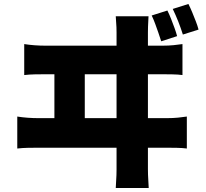

<svg xmlns="http://www.w3.org/2000/svg" viewBox="-20 -880 1040 967"><path d="M823 -827Q833 -807 842 -784Q851 -761 859 -739Q867 -717 872 -698L792 -672Q785 -694 777.5 -715.5Q770 -737 762 -759Q754 -781 744 -802ZM929 -860Q939 -840 948.5 -817Q958 -794 966.5 -772Q975 -750 980 -731L901 -706Q891 -738 878 -771Q865 -804 850 -835ZM728 -798Q726 -764 725.5 -745.5Q725 -727 725 -716Q725 -708 725 -668.5Q725 -629 725 -568.5Q725 -508 725 -437.5Q725 -367 725 -297Q725 -227 725 -168Q725 -109 725 -71Q725 -33 725 -28Q725 -22 725.5 0Q726 22 729 67H563Q566 23 566.5 2Q567 -19 567 -26Q567 -31 567 -69Q567 -107 567 -167.5Q567 -228 567 -299.5Q567 -371 567 -442Q567 -513 567 -573.5Q567 -634 567 -672.5Q567 -711 567 -716Q567 -727 566.5 -743Q566 -759 563 -798ZM254 -250V-575H407V-250ZM67 -293Q92 -289 119.5 -287Q147 -285 171 -285H822Q851 -285 876.5 -287.5Q902 -290 921 -293V-132Q899 -135 870 -135.5Q841 -136 822 -136H171Q148 -136 120.5 -135.5Q93 -135 67 -132ZM102 -658Q127 -654 154.5 -652Q182 -650 207 -650H800Q829 -650 854 -652.5Q879 -655 899 -658V-502Q877 -505 847.5 -505.5Q818 -506 800 -506H207Q183 -506 155.5 -505.5Q128 -505 102 -502Z"/></svg>

Font: Noto Sans SC Black
Style: Regular
Weight: 900
Designer: Ryoko NISHIZUKA  (kana, bopomofo & ideographs); Paul D. Hunt (Latin, Greek & Cyrillic); Sandoll Communications , Soo-you
Foundry: Adobe
Version: Version 2.004-H2;hotconv 1.0.118;makeotfexe 2.5.65603